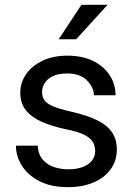

<svg xmlns="http://www.w3.org/2000/svg" viewBox="-20 -770 556 800"><path d="M376.5 -140.1Q376.5 -159.7 367.9 -176.5Q359.4 -193.4 333.3 -207.3Q307.1 -221.2 254.9 -231.4Q196.3 -243.7 153.6 -262.7Q110.8 -281.7 87.6 -311Q64.5 -340.3 64.5 -383.8Q64.5 -425.8 88.6 -460.7Q112.8 -495.6 157 -516.8Q201.2 -538.1 260.3 -538.1Q323.7 -538.1 368.7 -515.6Q413.6 -493.2 437.5 -455.8Q461.4 -418.5 461.4 -373H371.1Q371.1 -405.8 342.5 -434.8Q314 -463.9 260.3 -463.9Q222.7 -463.9 199.5 -452.4Q176.3 -440.9 165.8 -423.3Q155.3 -405.8 155.3 -386.2Q155.3 -366.7 165 -352.5Q174.8 -338.4 200.9 -327.1Q227.1 -315.9 276.9 -304.7Q341.8 -290 383.8 -269.5Q425.8 -249 446.3 -219.2Q466.8 -189.5 466.8 -147Q466.8 -100.6 441.4 -65.2Q416 -29.8 370.1 -10Q324.2 9.8 262.7 9.8Q192.9 9.8 144.5 -15.1Q96.2 -40 71.3 -79.6Q46.4 -119.1 46.4 -163.1H137.2Q139.2 -126 158.7 -104.2Q178.2 -82.5 206.5 -73.5Q234.9 -64.5 262.7 -64.5Q299.8 -64.5 325 -74.2Q350.1 -84 363.3 -101.1Q376.5 -118.2 376.5 -140.1ZM224.6 -606.4 319.3 -750H428.2L297.4 -606.4Z"/></svg>

Font: Vazirmatn
Style: Regular
Weight: 400
Designer: Saber Rastikerdar
Foundry: Saber Rastikerdar
Version: Version 33.003;September 2, 2022;FontCreator 14.0.0.2862 64-